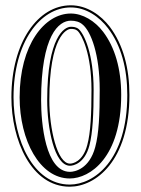

<svg xmlns="http://www.w3.org/2000/svg" viewBox="-20 -661 531 724"><path d="M243 43C340 43 468 -53 468 -303C468 -403 445 -492 394 -560C361 -603 309 -641 247 -641C124 -641 23 -503 23 -294C23 -134 97 43 243 43ZM243 35C105 35 31 -134 31 -294C31 -501 131 -633 247 -633C305 -633 355 -597 387 -555C437 -490 460 -402 460 -303C460 -56 334 35 243 35ZM243 12C320 12 437 -68 437 -303C437 -402 413 -483 369 -541C338 -582 292 -610 247 -610C148 -610 54 -492 54 -294C54 -132 130 12 243 12ZM247 -583C264 -583 280 -579 292 -568C323 -542 356 -456 356 -322C356 -230 353 -157 339 -106C317 -24 262 -13 244 -13C151 -13 135 -196 135 -283C135 -529 202 -583 247 -583ZM247 -560C224 -560 158 -524 158 -283C158 -181 184 -36 244 -36C256 -36 299 -44 317 -112C330 -161 333 -235 333 -322C333 -459 297 -533 277 -551C268 -559 257 -560 247 -560ZM247 -552C257 -552 265 -551 272 -545C289 -530 325 -458 325 -322C325 -235 322 -161 309 -114C292 -50 253 -44 244 -44C195 -44 166 -178 166 -283C166 -525 232 -552 247 -552Z"/></svg>

Font: Libertinus Serif Initials
Style: Regular
Weight: 400
Designer: Philipp H. Poll, Khaled Hosny
Foundry: Caleb Maclennan
Version: Version 7.050;RELEASE